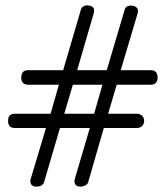

<svg xmlns="http://www.w3.org/2000/svg" viewBox="-20 -678 616 714"><path d="M35 -202Q10 -202 10 -228.5Q10 -255 35 -255H168L199 -363H85Q59 -363 59 -390Q59 -417 85 -417H215L281 -643Q285 -656 302 -658Q330 -658 330 -639Q330 -633 329 -630L267 -417H377L444 -643Q448 -656 463 -657Q478 -658 485.5 -652Q493 -646 493 -639Q493 -632 492 -629L429 -417H540Q566 -417 566 -390Q566 -363 540 -363H414L382 -255H489Q501 -255 508.5 -247.5Q516 -240 516 -228.5Q516 -217 508.5 -209.5Q501 -202 489 -202H366L308 -1Q307 6 298 11Q289 16 279 16Q257 16 257 -5Q257 -10 258 -12L314 -202H203L144 -1Q138 16 115.5 16Q93 16 93 -5Q93 -10 94 -12L151 -202ZM251 -363 219 -255H330L361 -363Z"/></svg>

Font: Glass Antiqua
Style: Regular
Weight: 400
Version: 1.001